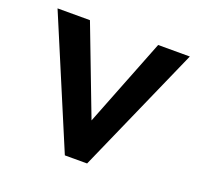

<svg xmlns="http://www.w3.org/2000/svg" viewBox="-98 -637 780 746"><g transform="rotate(20 292.0 -263.5)"><path d="M241 0 19 -527H153L292 -163L435 -527H566L333 0Z"/></g></svg>

Font: Lexend Deca Medium
Style: Regular
Weight: 500
Designer: Bonnie Shaver-Troup, Thomas Jockin
Foundry: Lexend
Version: Version 1.008; ttfautohint (v1.8.4.7-5d5b)